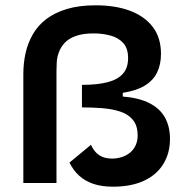

<svg xmlns="http://www.w3.org/2000/svg" viewBox="-20 -690 709 724"><path d="M406 14Q364 14 332.5 3.5Q301 -7 278.5 -27.5Q256 -48 242 -77L323 -144Q331 -126 343 -114Q355 -102 370 -97Q385 -92 403 -92Q420 -92 437 -97Q454 -102 468 -112.5Q482 -123 490.5 -140Q499 -157 499 -179Q499 -216 481.5 -237.5Q464 -259 434 -269Q404 -279 366.5 -282Q329 -285 289 -285V-370Q347 -370 385.5 -380Q424 -390 443.5 -412Q463 -434 463 -471Q463 -508 444.5 -528Q426 -548 396.5 -556Q367 -564 333 -564Q292 -564 265 -554Q238 -544 223.5 -528Q209 -512 202 -493Q195 -474 194 -455.5Q193 -437 193 -423V0H68V-411Q68 -452 76.5 -490Q85 -528 104 -561Q123 -594 154.5 -618Q186 -642 232 -656Q278 -670 341 -670Q415 -670 470 -649.5Q525 -629 556 -588.5Q587 -548 587 -487Q587 -447 572.5 -417Q558 -387 526.5 -367.5Q495 -348 443 -340V-326Q505 -321 544.5 -300.5Q584 -280 602.5 -246Q621 -212 621 -166Q621 -112 595.5 -71Q570 -30 522 -8Q474 14 406 14Z"/></svg>

Font: Bricolage Grotesque 20pt SemiBold
Style: Regular
Weight: 600
Version: Version 1.001;gftools[0.9.33.dev8+g029e19f]